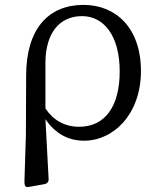

<svg xmlns="http://www.w3.org/2000/svg" viewBox="-20 -555 650 786"><path d="M87 -245 86 -3 80 189C80 200 82 206 86 209C90 212 95 211 105 209L161 199C173 197 180 190 179 177L166 -67C206 -8 260 21 324 21C445 21 557 -88 557 -264C557 -442 453 -535 322 -535C180 -535 87 -439 87 -245ZM166 -111V-300C167 -418 222 -489 316 -489C404 -489 470 -410 470 -263C470 -118 409 -36 304 -36C244 -36 197 -64 166 -111Z"/></svg>

Font: 寒蝉锦书宋 Text
Style: Regular
Weight: 400
Designer: 寒蝉锦书宋{Warren} 思源宋体{Ryoko NISHIZUKA 西塚涼子 (kana & ideographs); Frank Grießhammer (Latin, Greek & Cyrillic); Wenlong ZHANG 
Foundry: Adobe & ChillType
Version: Version 2.000;Glyphs 3.1.1 (3135)